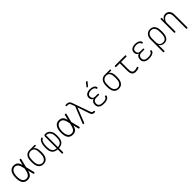

<svg xmlns="http://www.w3.org/2000/svg" viewBox="597 -3005 5406 5406"><g transform="rotate(-45 3300.0 -302.5)"><path d="M553 -24Q556 -11 551 -2.5Q546 6 533 9Q520 12 512 7Q504 2 501 -11L462 -170Q460 -160 457 -150Q444 -101 422.5 -65.5Q401 -30 365.5 -10Q330 10 270 10Q215 10 177 -10Q139 -30 115 -66.5Q91 -103 80.5 -154.5Q70 -206 70 -270Q70 -334 82 -387Q94 -440 119 -478.5Q144 -517 181.5 -538.5Q219 -560 270 -560Q330 -560 365.5 -541Q401 -522 423 -488Q445 -454 458 -406Q461 -397 463 -387L501 -539Q504 -552 512 -557Q520 -562 533 -559Q546 -556 551 -547.5Q556 -539 553 -526L490 -278ZM436 -278 435 -282Q425 -323 415 -363.5Q405 -404 388 -436.5Q371 -469 343 -489.5Q315 -510 270 -510Q236 -510 208.5 -493.5Q181 -477 161.5 -446Q142 -415 131 -370.5Q120 -326 120 -270Q120 -214 129.5 -171Q139 -128 157.5 -99Q176 -70 204.5 -55Q233 -40 270 -40Q315 -40 342.5 -61.5Q370 -83 387.5 -117Q405 -151 415 -193Q425 -235 435 -275Z M1098 -506H1006Q1046 -492 1067.5 -453.5Q1089 -415 1095 -360Q1100 -318 1100 -275Q1100 -232 1095 -190Q1085 -100 1037 -45Q989 10 900 10Q812 10 763.5 -44.5Q715 -99 705 -190Q700 -232 700 -275Q700 -318 705 -360Q714 -445 763.5 -497.5Q813 -550 900 -550H1098Q1109 -550 1114.5 -544.5Q1120 -539 1120 -528Q1120 -517 1114.5 -511.5Q1109 -506 1098 -506ZM900 -34Q927 -34 951.5 -44.5Q976 -55 995.5 -75.5Q1015 -96 1028 -125Q1041 -154 1045 -190Q1050 -232 1050 -275Q1050 -318 1045 -360Q1038 -432 1003 -469Q968 -506 900 -506Q847 -506 805 -470Q763 -434 755 -360Q750 -318 750 -275Q750 -232 755 -190Q763 -115 804.5 -74.5Q846 -34 900 -34Z M1500 180Q1487 180 1481 174Q1475 168 1475 155V0Q1382 -6 1330.5 -52.5Q1279 -99 1265 -192Q1259 -234 1259 -280Q1259 -326 1265 -368Q1275 -436 1300 -486Q1325 -536 1370 -556Q1378 -559 1384 -559Q1390 -559 1394 -556Q1398 -553 1400.5 -546.5Q1403 -540 1403 -531Q1403 -526 1400.5 -521.5Q1398 -517 1392 -515Q1357 -501 1339 -461.5Q1321 -422 1313 -368Q1307 -326 1307 -280Q1307 -234 1313 -192Q1324 -120 1364 -84Q1404 -48 1476 -43V-500Q1476 -531 1491 -546Q1506 -561 1536 -560Q1580 -559 1614.5 -544Q1649 -529 1673.5 -503.5Q1698 -478 1713.5 -443.5Q1729 -409 1735 -368Q1741 -326 1741 -280Q1741 -234 1735 -192Q1722 -99 1669.5 -52.5Q1617 -6 1525 0V155Q1525 168 1519 174Q1513 180 1500 180ZM1524 -501V-43Q1596 -48 1636 -84Q1676 -120 1687 -192Q1693 -234 1693 -280Q1693 -326 1687 -368Q1682 -400 1668.5 -427Q1655 -454 1635.5 -473.5Q1616 -493 1591 -504Q1566 -515 1539 -516Q1531 -516 1527.5 -512.5Q1524 -509 1524 -501Z M2353 -24Q2356 -11 2351 -2.5Q2346 6 2333 9Q2320 12 2312 7Q2304 2 2301 -11L2262 -170Q2260 -160 2257 -150Q2244 -101 2222.5 -65.5Q2201 -30 2165.5 -10Q2130 10 2070 10Q2015 10 1977 -10Q1939 -30 1915 -66.5Q1891 -103 1880.5 -154.5Q1870 -206 1870 -270Q1870 -334 1882 -387Q1894 -440 1919 -478.5Q1944 -517 1981.5 -538.5Q2019 -560 2070 -560Q2130 -560 2165.5 -541Q2201 -522 2223 -488Q2245 -454 2258 -406Q2261 -397 2263 -387L2301 -539Q2304 -552 2312 -557Q2320 -562 2333 -559Q2346 -556 2351 -547.5Q2356 -539 2353 -526L2290 -278ZM2236 -278 2235 -282Q2225 -323 2215 -363.5Q2205 -404 2188 -436.5Q2171 -469 2143 -489.5Q2115 -510 2070 -510Q2036 -510 2008.5 -493.5Q1981 -477 1961.5 -446Q1942 -415 1931 -370.5Q1920 -326 1920 -270Q1920 -214 1929.5 -171Q1939 -128 1957.5 -99Q1976 -70 2004.5 -55Q2033 -40 2070 -40Q2115 -40 2142.5 -61.5Q2170 -83 2187.5 -117Q2205 -151 2215 -193Q2225 -235 2235 -275Z M2532 -7Q2529 1 2522.5 5.5Q2516 10 2507 10Q2489 10 2483 2Q2477 -6 2484 -23L2681 -514L2634 -639Q2625 -663 2603.5 -674Q2582 -685 2556 -685H2520Q2509 -685 2503 -691Q2497 -697 2497 -708Q2497 -719 2503 -724.5Q2509 -730 2520 -730H2567Q2608 -730 2638 -708.5Q2668 -687 2682 -649L2875 -100Q2886 -71 2899 -60.5Q2912 -50 2932 -50H2950Q2963 -50 2969 -44Q2975 -38 2975 -25Q2975 -12 2969 -6Q2963 0 2950 0H2932Q2890 0 2865.5 -20.5Q2841 -41 2827 -80L2704 -445Z M3498 -458Q3500 -450 3499 -444Q3498 -438 3494.5 -433.5Q3491 -429 3484.5 -427Q3478 -425 3469 -425Q3465 -425 3461.5 -426Q3458 -427 3456 -429Q3454 -431 3452.5 -434.5Q3451 -438 3450 -442Q3444 -475 3413 -493.5Q3382 -512 3334 -515Q3323 -516 3311 -516Q3299 -516 3288 -515Q3232 -511 3200 -484Q3168 -457 3168 -407Q3168 -361 3193.5 -334.5Q3219 -308 3270 -308H3375Q3386 -308 3391.5 -302.5Q3397 -297 3397 -286Q3397 -275 3391.5 -269Q3386 -263 3375 -263H3270Q3214 -263 3182 -232Q3150 -201 3150 -147Q3150 -95 3183.5 -66.5Q3217 -38 3275 -35Q3291 -34 3307.5 -34Q3324 -34 3340 -35Q3394 -38 3426.5 -56Q3459 -74 3466 -108Q3467 -113 3468.5 -116Q3470 -119 3472 -121Q3474 -123 3477.5 -124Q3481 -125 3485 -125Q3494 -125 3500.5 -123Q3507 -121 3510.5 -116.5Q3514 -112 3515 -106Q3516 -100 3514 -92Q3502 -45 3456.5 -19Q3411 7 3340 10Q3324 11 3307.5 11Q3291 11 3275 10Q3235 8 3202.5 -3Q3170 -14 3147 -34Q3124 -54 3112 -82.5Q3100 -111 3100 -147Q3100 -207 3129 -247Q3158 -287 3206 -292Q3167 -296 3142.5 -329.5Q3118 -363 3118 -411Q3118 -446 3130 -472.5Q3142 -499 3164 -517.5Q3186 -536 3217.5 -546.5Q3249 -557 3288 -560Q3299 -561 3311 -561Q3323 -561 3334 -560Q3400 -555 3443.5 -530Q3487 -505 3498 -458ZM3338 -659Q3332 -651 3325 -648Q3318 -645 3309 -645Q3290 -645 3286.5 -652Q3283 -659 3294 -674L3366 -769Q3372 -777 3379.5 -781Q3387 -785 3398 -785Q3418 -785 3422.5 -777Q3427 -769 3414 -753Z M4098 -506H4006Q4046 -492 4067.5 -453.5Q4089 -415 4095 -360Q4100 -318 4100 -275Q4100 -232 4095 -190Q4085 -100 4037 -45Q3989 10 3900 10Q3812 10 3763.5 -44.5Q3715 -99 3705 -190Q3700 -232 3700 -275Q3700 -318 3705 -360Q3714 -445 3763.5 -497.5Q3813 -550 3900 -550H4098Q4109 -550 4114.5 -544.5Q4120 -539 4120 -528Q4120 -517 4114.5 -511.5Q4109 -506 4098 -506ZM3900 -34Q3927 -34 3951.5 -44.5Q3976 -55 3995.5 -75.5Q4015 -96 4028 -125Q4041 -154 4045 -190Q4050 -232 4050 -275Q4050 -318 4045 -360Q4038 -432 4003 -469Q3968 -506 3900 -506Q3847 -506 3805 -470Q3763 -434 3755 -360Q3750 -318 3750 -275Q3750 -232 3755 -190Q3763 -115 3804.5 -74.5Q3846 -34 3900 -34Z M4682 -530Q4693 -530 4699 -523Q4705 -516 4705 -505Q4705 -494 4699 -487Q4693 -480 4682 -480H4475V-200Q4475 -114 4499 -77Q4523 -40 4570 -40Q4602 -40 4627 -44Q4652 -48 4677 -60Q4689 -66 4697.5 -63.5Q4706 -61 4711 -50Q4717 -38 4714 -28.5Q4711 -19 4700 -14Q4669 0 4639.5 5Q4610 10 4565 10Q4535 10 4509.5 0Q4484 -10 4465 -33Q4446 -56 4435.5 -92.5Q4425 -129 4425 -182V-480H4285Q4274 -480 4268 -487Q4262 -494 4262 -505Q4262 -516 4268 -523Q4274 -530 4285 -530Z M5298 -458Q5300 -450 5299 -444Q5298 -438 5294.5 -433.5Q5291 -429 5284.5 -427Q5278 -425 5269 -425Q5265 -425 5261.5 -426Q5258 -427 5256 -429Q5254 -431 5252.5 -434.5Q5251 -438 5250 -442Q5244 -475 5213 -493.5Q5182 -512 5134 -515Q5123 -516 5111 -516Q5099 -516 5088 -515Q5032 -511 5000 -484Q4968 -457 4968 -407Q4968 -361 4993.5 -334.5Q5019 -308 5070 -308H5175Q5186 -308 5191.5 -302.5Q5197 -297 5197 -286Q5197 -275 5191.5 -269Q5186 -263 5175 -263H5070Q5014 -263 4982 -232Q4950 -201 4950 -147Q4950 -95 4983.5 -66.5Q5017 -38 5075 -35Q5091 -34 5107.5 -34Q5124 -34 5140 -35Q5194 -38 5226.5 -56Q5259 -74 5266 -108Q5267 -113 5268.5 -116Q5270 -119 5272 -121Q5274 -123 5277.5 -124Q5281 -125 5285 -125Q5294 -125 5300.5 -123Q5307 -121 5310.5 -116.5Q5314 -112 5315 -106Q5316 -100 5314 -92Q5302 -45 5256.5 -19Q5211 7 5140 10Q5124 11 5107.5 11Q5091 11 5075 10Q5035 8 5002.5 -3Q4970 -14 4947 -34Q4924 -54 4912 -82.5Q4900 -111 4900 -147Q4900 -207 4929 -247Q4958 -287 5006 -292Q4967 -296 4942.5 -329.5Q4918 -363 4918 -411Q4918 -446 4930 -472.5Q4942 -499 4964 -517.5Q4986 -536 5017.5 -546.5Q5049 -557 5088 -560Q5099 -561 5111 -561Q5123 -561 5134 -560Q5200 -555 5243.5 -530Q5287 -505 5298 -458Z M5535 180Q5522 180 5516 174Q5510 168 5510 155V-341Q5510 -389 5524 -429Q5538 -469 5563.5 -498.5Q5589 -528 5624.5 -544Q5660 -560 5703 -560Q5789 -560 5838 -505Q5887 -450 5895 -361Q5899 -319 5899 -275.5Q5899 -232 5895 -190Q5887 -100 5841 -45Q5795 10 5713 10Q5656 10 5616.5 -15Q5577 -40 5560 -83V155Q5560 168 5554 174Q5548 180 5535 180ZM5703 -33Q5770 -33 5804 -74Q5838 -115 5845 -190Q5849 -232 5849 -275.5Q5849 -319 5845 -361Q5839 -430 5802.5 -473Q5766 -516 5703 -516Q5671 -516 5644.5 -503Q5618 -490 5599.5 -467Q5581 -444 5570.5 -411.5Q5560 -379 5560 -341V-190Q5560 -115 5597.5 -74Q5635 -33 5703 -33Z M6165 -355V-15Q6165 -2 6159 4Q6153 10 6140 10Q6127 10 6121 4Q6115 -2 6115 -15V-535Q6115 -548 6121 -554Q6127 -560 6140 -560Q6153 -560 6159 -554Q6165 -548 6165 -535V-449Q6185 -503 6222.5 -531.5Q6260 -560 6315 -560Q6356 -560 6387.5 -545Q6419 -530 6440.5 -504Q6462 -478 6473.5 -443Q6485 -408 6485 -367V145Q6485 158 6479 164Q6473 170 6460 170Q6447 170 6441 164Q6435 158 6435 145V-355Q6435 -386 6427 -414.5Q6419 -443 6403 -464.5Q6387 -486 6363 -499Q6339 -512 6308 -512Q6280 -512 6254.5 -497.5Q6229 -483 6209 -460Q6189 -437 6177 -409Q6165 -381 6165 -355Z"/></g></svg>

Font: Maple Mono Thin
Style: Regular
Weight: 250
Monospace: yes
Designer: subframe7536
Version: Version 7.000